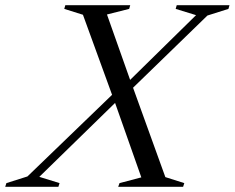

<svg xmlns="http://www.w3.org/2000/svg" viewBox="-93 -715 898 735"><path d="M366 -339 57.5 -38 135 -14 130.5 0H-73L-68.5 -14L12 -39.5L349.5 -365L379 -383.5L657.5 -657L579.5 -681L583.5 -695H785.5L781.5 -681L701 -655.5L393.5 -357ZM448 -36 344 -331 339.5 -342.5 224.5 -658.5 153 -681 157 -695H405.5L401.5 -681L316.5 -659.5L408 -401L413 -388.5L540 -37L612.5 -14L608 0H359.5L364.5 -14Z"/></svg>

Font: Newsreader 48pt
Style: Italic
Weight: 400
Italic angle: -17°
Version: Version 1.003